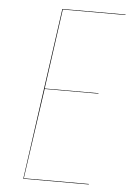

<svg xmlns="http://www.w3.org/2000/svg" viewBox="-51 -718 516 757"><g transform="rotate(5 207.5 -340.0)"><path d="M415 -680.2V-678.2H167L123 -361.8H335.9V-359.9H123L71.8 -2H329.1V0H69.8L165 -680.2Z"/></g></svg>

Font: Fira Sans Compressed Two
Style: Italic
Weight: 100
Width: 3
Italic angle: -8°
Designer: Carrois Corporate & Edenspiekermann AG
Foundry: Carrois Corporate GbR & Edenspiekermann AG
Version: Version 4.203;PS 004.203;hotconv 1.0.88;makeotf.lib2.5.64775